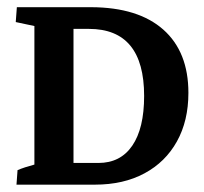

<svg xmlns="http://www.w3.org/2000/svg" viewBox="-20 -503 556 523"><path d="M24.9 0 27.8 -39.6Q46.4 -47.4 73.7 -54.7V-432.1L22.9 -442.9L25.9 -483.4H228.5Q356.4 -482.9 424.8 -422.4Q493.2 -361.8 493.2 -250Q493.2 -173.8 461.9 -117.7Q430.7 -61.5 373.5 -30.8Q316.4 0 238.3 0ZM222.2 -424.3H180.2V-59.1H248Q308.1 -59.1 340.3 -106.2Q372.6 -153.3 372.6 -241.7Q372.6 -424.3 222.2 -424.3Z"/></svg>

Font: Markazi Text SemiBold
Style: Regular
Weight: 600
Designer: Borna Izadpanah (Arabic designer), Fiona Ross (Arabic design director) and Florian Runge (Latin designer)
Foundry: Borna Izadpanah and Florian Runge
Version: Version 1.001; ttfautohint (v1.8.3)